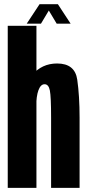

<svg xmlns="http://www.w3.org/2000/svg" viewBox="-20 -910 426 930"><path d="M17.5 0H156.5V-785H17.5ZM227.5 0H365.5V-340Q365.5 -445.5 354.2 -524Q343 -602.5 256.5 -602.5Q182.5 -602.5 135.2 -546Q88 -489.5 88 -407L155.5 -392.5Q155.5 -444 166.2 -473Q177 -502 196 -502Q215.5 -502 221.5 -471.8Q227.5 -441.5 227.5 -338.5ZM109.5 -795.5H178.5L216.5 -859L254.5 -795.5H322L260.5 -889.5H171.5Z"/></svg>

Font: Anybody ExtraCondensed
Style: Bold
Weight: 700
Width: 2
Version: Version 1.113;gftools[0.9.25]